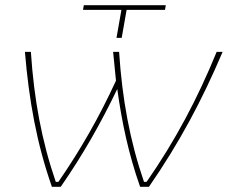

<svg xmlns="http://www.w3.org/2000/svg" viewBox="-20 -720 878 740"><path d="M520 0H554C671 -169 758 -332 838 -520H815C741 -339 656 -179 545 -19H535C480 -179 451 -339 439 -520H416L427 -409C364 -272 292 -145 205 -19H195C140 -179 111 -339 99 -520H76C92 -332 121 -169 180 0H214C300 -124 369 -246 432 -377C450 -246 476 -125 520 0ZM429 -574H449L468 -682H616L619 -700H303L300 -682H448Z"/></svg>

Font: Fixel Display 20240404 Thin
Style: Italic
Weight: 100
Italic angle: -10°
Designer: AlfaBravo + MacPaw
Foundry: Kyrylo Tkachov, Marchela Mozhyna, Serhii Makarenko, Maria Weinstein, Zakhar Kryvoshyya
Version: Version 1.211;Glyphs 3.2 (3225)